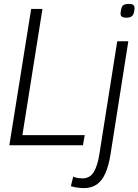

<svg xmlns="http://www.w3.org/2000/svg" viewBox="-20 -746 711 986"><path d="M28 0 140 -700H198L95 -52H415L406 0ZM641 -726Q657 -726 664 -721Q671 -716 671 -703Q670 -685 665.5 -674.5Q661 -664 652 -659.5Q643 -655 628 -655Q614 -655 606.5 -660Q599 -665 599 -678Q601 -696 604.5 -706.5Q608 -717 617 -721.5Q626 -726 641 -726ZM639 -534 547 50Q538 105 521.5 143Q505 181 478 200.5Q451 220 410 220Q397 220 378 217.5Q359 215 344 210L356 161Q370 167 381.5 168.5Q393 170 403 170Q442 170 461.5 137.5Q481 105 490 48L582 -534Z"/></svg>

Font: Georama ExtraCondensed Thin Light
Style: Italic
Weight: 300
Italic angle: -9°
Version: Version 1.001